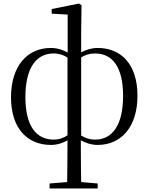

<svg xmlns="http://www.w3.org/2000/svg" viewBox="-20 -801 837 1081"><path d="M530 15C662 15 754 -86 754 -262C754 -440 661 -531 530 -531C495 -531 462 -520 437 -506V-618L439 -772L424 -781L271 -750V-724L361 -719V-505C336 -520 302 -531 266 -531C135 -531 42 -431 42 -253C42 -76 136 15 267 15C302 15 335 4 360 -11C360 87 359 156 358 224L259 232V260H530V232L437 224C436 159 435 97 435 -11C460 3 494 15 530 15ZM360 -39C338 -25 314 -15 282 -15C186 -15 123 -89 123 -254C123 -422 186 -500 282 -500C314 -500 338 -491 360 -477ZM437 -478C459 -491 483 -500 515 -500C611 -500 673 -427 673 -261C673 -94 611 -15 515 -15C483 -15 459 -25 437 -38Z"/></svg>

Font: Source Han Serif KR
Style: Regular
Weight: 400
Designer: Ryoko NISHIZUKA 西塚涼子 (kana & ideographs); Frank Grießhammer (Latin, Greek & Cyrillic); Wenlong ZHANG 张文龙 (bopomofo); San
Foundry: Adobe
Version: Version 2.001;hotconv 1.1.0;makeotfexe 2.6.0